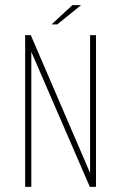

<svg xmlns="http://www.w3.org/2000/svg" viewBox="-20 -728 472 748"><path d="M78 0V-591H100L331 -54V-591H354V0H330L102 -526V0ZM181 -633 262 -708H296L203 -633Z"/></svg>

Font: Alumni Sans Thin Thin
Style: Regular
Weight: 250
Version: Version 1.018